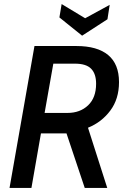

<svg xmlns="http://www.w3.org/2000/svg" viewBox="-20 -927 621 947"><path d="M150 -700H357Q460 -700 513.5 -655.5Q567 -611 567 -522Q567 -439 524 -381.5Q481 -324 414 -297L509 0H398L308 -269H182L135 0H27ZM313 -370Q375 -370 414.5 -407.5Q454 -445 454 -514Q454 -563 429.5 -588Q405 -613 350 -613H243L200 -370ZM273 -841 284 -907 400 -837 521 -903 510 -832 385 -751Z"/></svg>

Font: Cabin Medium
Style: Italic
Weight: 500
Italic angle: -7°
Designer: Pablo Impallari
Foundry: Pablo Impallari. http://www.impallari.com Igino Marini. http://www.ikern.com
Version: Version 2.200